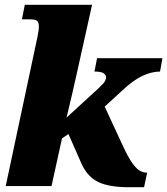

<svg xmlns="http://www.w3.org/2000/svg" viewBox="-20 -780 701 805"><path d="M530 5Q441 6 394 -16Q347 -38 322 -93L267 -218L240 -200L196 0H4L137 -625Q139 -636 141 -647.5Q143 -659 143 -667Q143 -687 135 -693Q127 -699 103 -699H72L84 -760H366L302 -472Q292 -428 282.5 -386Q273 -344 259 -287L390 -407Q416 -431 420.5 -440.5Q425 -450 425 -455Q425 -465 415 -472.5Q405 -480 376 -480L387 -536H661L651 -480Q617 -480 578.5 -462.5Q540 -445 493 -401L419 -333L494 -171Q518 -119 535.5 -95Q553 -71 567.5 -63.5Q582 -56 597 -56L584 5Z"/></svg>

Font: Noto Serif Black
Style: Italic
Weight: 900
Italic angle: -12°
Designer: Monotype Design Team
Foundry: Monotype Imaging Inc.
Version: Version 2.013